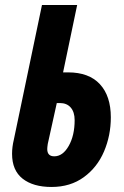

<svg xmlns="http://www.w3.org/2000/svg" viewBox="-20 -734 492 764"><path d="M28 -122Q28 -149 35 -178L147 -714H287L231 -446H251Q334 -446 377.5 -399Q421 -352 421 -267Q421 -195 394 -131.5Q367 -68 313.5 -29Q260 10 185 10Q112 10 70 -23Q28 -56 28 -122ZM277 -256Q277 -288 261.5 -306Q246 -324 218 -324H206L170 -161Q168 -147 168 -141Q168 -112 196 -112Q230 -112 253.5 -153.5Q277 -195 277 -256Z"/></svg>

Font: Noto Sans Display Ex Bold Cond
Style: Italic
Weight: 800
Width: 3
Italic angle: -12°
Designer: Monotype Design team
Foundry: Monotype Imaging Inc.
Version: Version 1.000